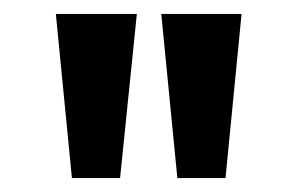

<svg xmlns="http://www.w3.org/2000/svg" viewBox="-20 -757 426 275"><path d="M83 -502 60 -737H176L152 -502ZM234 -502 211 -737H326L303 -502Z"/></svg>

Font: Tomorrow Medium
Style: Regular
Weight: 500
Designer: Tony de Marco, Monica Rizzolli
Foundry: Just in Type
Version: Version 2.002